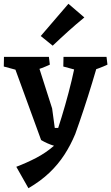

<svg xmlns="http://www.w3.org/2000/svg" viewBox="-35 -772 587 1013"><path d="M115 221 51 108Q106 87 156 61Q206 35 250 -3Q233 -8 215 -16Q197 -24 182 -33L28 -455L153 -472L240 -200L254 -97H272Q290 -152 308.5 -216.5Q327 -281 343 -347.5Q359 -414 369 -472H492Q473 -407 451.5 -336Q430 -265 407 -195.5Q384 -126 362 -65Q338 -7 305 44Q272 95 226 139Q180 183 115 221ZM126 -383 -15 -421 -14 -472H153ZM137 -396 117 -472H223L228 -431Q207 -421 184 -412.5Q161 -404 137 -396ZM440 -383 299 -421 300 -472H468ZM441 -396 421 -472H527L532 -431Q511 -421 488 -412.5Q465 -404 441 -396ZM243 -531 180 -582 326 -752 410 -680Q365 -643 325 -607Q285 -571 243 -531Z"/></svg>

Font: Eczar Medium
Style: Regular
Weight: 500
Designer: Vaibhav Singh
Foundry: Rosetta Type Foundry
Version: Version 2.000